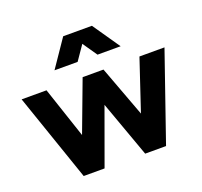

<svg xmlns="http://www.w3.org/2000/svg" viewBox="-137 -967 1185 1124"><g transform="rotate(-20 456.0 -405.0)"><path d="M199 0H329L456 -350L582 0H712L901 -546H745L639 -229L521 -546H391L272 -229L166 -546H11ZM250 -640H394L456 -730L518 -640H662L545 -810H366Z"/></g></svg>

Font: Mluvka ExtraBold
Style: Regular
Weight: 800
Designer: Modified by Jiří Krblich, Original typeface by Gumpita Rahayu
Foundry: Gumpita Rahayu & Jiří Krblich
Version: Version 2.000;Glyphs 3.1.1 (3134)